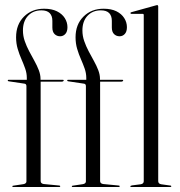

<svg xmlns="http://www.w3.org/2000/svg" viewBox="-20 -750 723 770"><path d="M143 -24Q143 -19 146 -16Q149 -13 155 -12L217 -6Q219.5 -6 220.5 -5.2Q221.5 -4.5 221.5 -2.5Q221.5 0 218 0H32Q31 0 30.2 -0.8Q29.5 -1.5 29.5 -2.5Q29.5 -4 30.8 -4.8Q32 -5.5 34 -5.5L74 -11.5Q80 -12.5 83 -15.5Q86 -18.5 86 -22V-404.5Q86 -408.5 84.2 -411.2Q82.5 -414 78 -414.5L14.5 -424Q12.5 -424.5 11.8 -425.2Q11 -426 11 -427.5Q11 -428.5 12 -429.2Q13 -430 13.5 -430H91.5L87.5 -427V-438Q87.5 -456.5 81 -475Q74.5 -493.5 66 -512.8Q57.5 -532 51 -553.8Q44.5 -575.5 44.5 -600.5Q44.5 -652 76.2 -683.5Q108 -715 157 -715Q187.5 -715 208.2 -704.8Q229 -694.5 239.8 -677.5Q250.5 -660.5 250.5 -641Q250.5 -623 242 -613.8Q233.5 -604.5 221 -604.5Q208 -604.5 199 -613.2Q190 -622 190 -639.5V-666.5Q190 -686.5 179.2 -697.5Q168.5 -708.5 146 -708.5Q113 -708.5 92.5 -686.8Q72 -665 72 -628Q72 -606 79.2 -585.2Q86.5 -564.5 97 -544.5Q107.5 -524.5 118 -505.8Q128.5 -487 135.5 -468.8Q142.5 -450.5 142.5 -434V-424.5L138.5 -430H231.5Q233.5 -430 234.5 -429.5Q235.5 -429 235.5 -427.5Q235.5 -425.5 233.2 -424Q231 -422.5 227 -422.5H143ZM381.5 -24Q381.5 -19 384.5 -16Q387.5 -13 393.5 -12L455.5 -6Q458 -6 459 -5.2Q460 -4.5 460 -2.5Q460 0 456.5 0H270.5Q269.5 0 268.8 -0.8Q268 -1.5 268 -2.5Q268 -4 269.2 -4.8Q270.5 -5.5 272.5 -5.5L312.5 -11.5Q318.5 -12.5 321.5 -15.5Q324.5 -18.5 324.5 -22V-404.5Q324.5 -408.5 322.8 -411.2Q321 -414 316.5 -414.5L253 -424Q251 -424.5 250.2 -425.2Q249.5 -426 249.5 -427.5Q249.5 -428.5 250.5 -429.2Q251.5 -430 252 -430H330L326 -427V-438Q326 -456.5 319.5 -475Q313 -493.5 304.5 -512.8Q296 -532 289.5 -553.8Q283 -575.5 283 -600.5Q283 -652 314.8 -683.5Q346.5 -715 395.5 -715Q426 -715 446.8 -704.8Q467.5 -694.5 478.2 -677.5Q489 -660.5 489 -641Q489 -623 480.5 -613.8Q472 -604.5 459.5 -604.5Q446.5 -604.5 437.5 -613.2Q428.5 -622 428.5 -639.5V-666.5Q428.5 -686.5 417.8 -697.5Q407 -708.5 384.5 -708.5Q351.5 -708.5 331 -686.8Q310.5 -665 310.5 -628Q310.5 -606 317.8 -585.2Q325 -564.5 335.5 -544.5Q346 -524.5 356.5 -505.8Q367 -487 374 -468.8Q381 -450.5 381 -434V-424.5L377 -430H470Q472 -430 473 -429.5Q474 -429 474 -427.5Q474 -425.5 471.8 -424Q469.5 -422.5 465.5 -422.5H381.5ZM614.5 -724.5V-23.5Q614.5 -18.5 617.5 -15.2Q620.5 -12 626.5 -11L662 -6Q665 -6 666 -5Q667 -4 667 -2.5Q667 -1.5 666 -0.8Q665 0 663 0H505.5Q504.5 0 503.5 -0.8Q502.5 -1.5 502.5 -2.5Q502.5 -3.5 504.2 -4.8Q506 -6 509.5 -6.5L544.5 -11Q550.5 -12 553.5 -15.2Q556.5 -18.5 556.5 -23V-689.5Q556.5 -692 555.5 -693.2Q554.5 -694.5 551.5 -694.5H506Q505 -694.5 504 -695.5Q503 -696.5 503 -697.5Q503 -699 504 -699.5Q505 -700 506.5 -701L603.5 -728Q606.5 -729 608 -729.2Q609.5 -729.5 610.5 -729.5Q612.5 -729.5 613.5 -728Q614.5 -726.5 614.5 -724.5Z"/></svg>

Font: Fraunces 120pt Light
Style: Regular
Weight: 300
Version: Version 1.000;[b76b70a41]